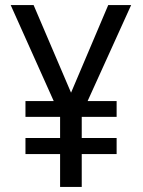

<svg xmlns="http://www.w3.org/2000/svg" viewBox="-20 -734 560 754"><path d="M259 -370 405 -714H495L324 -337H438V-275H301V-192H438V-129H301V0H216V-129H80V-192H216V-275H80V-337H191L22 -714H112Z"/></svg>

Font: Noto Sans Arabic SemiCondensed
Style: Regular
Weight: 400
Width: 4
Designer: Monotype Design Team, Nadine Chahine, Nizar Qandah and Khaled Hosny
Foundry: Monotype Imaging Inc.
Version: Version 2.012